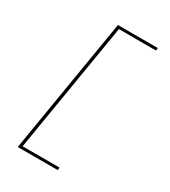

<svg xmlns="http://www.w3.org/2000/svg" viewBox="-229 -936 1057 1191"><g transform="rotate(30 300.0 -340.0)"><path d="M95 143 255 -823H541L538 -804H273L119 124H384L381 143Z"/></g></svg>

Font: Iosevka Aile Thin
Style: Italic
Weight: 100
Italic angle: -9°
Designer: Belleve Invis
Foundry: Belleve Invis
Version: Version 31.1.0; ttfautohint (v1.8.4)